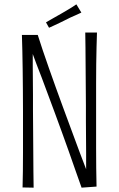

<svg xmlns="http://www.w3.org/2000/svg" viewBox="-20 -865 548 885"><path d="M81 -704H154Q164 -672 177 -633.5Q190 -595 205.5 -551Q221 -507 237.5 -461Q254 -415 271 -369Q292 -313 311.5 -259.5Q331 -206 348 -161Q365 -116 377 -85Q377 -122 377 -159.5Q377 -197 376.5 -233.5Q376 -270 376 -306.5Q376 -343 376 -379Q376 -412 375.5 -445Q375 -478 375 -511.5Q375 -545 374.5 -578.5Q374 -612 374 -646.5Q374 -681 373 -715H427Q426 -685 425 -648Q424 -611 423.5 -568.5Q423 -526 423 -479Q423 -432 423 -384Q423 -334 423 -283.5Q423 -233 423 -184Q423 -135 423.5 -90Q424 -45 425 -5L356 0Q342 -38 327.5 -80.5Q313 -123 297 -167.5Q281 -212 265 -256.5Q249 -301 233 -344Q216 -389 201 -430Q186 -471 172.5 -506.5Q159 -542 148 -570Q137 -598 131 -616Q131 -588 131 -557.5Q131 -527 131.5 -494.5Q132 -462 132 -427Q132 -392 132 -357Q132 -324 132.5 -289.5Q133 -255 133 -220Q133 -185 133.5 -149Q134 -113 134 -75.5Q134 -38 135 0L84 -1Q85 -36 85.5 -76.5Q86 -117 86 -162.5Q86 -208 86 -256Q86 -304 86 -353Q86 -402 85.5 -450.5Q85 -499 84.5 -544.5Q84 -590 83 -630.5Q82 -671 81 -704ZM206 -737 192 -762Q207 -771 225 -781Q243 -791 262 -802Q274 -809 286 -816Q298 -823 310 -830.5Q322 -838 332 -845L355 -807Q343 -801 330 -795.5Q317 -790 304 -784Q291 -778 278 -771Q266 -765 253.5 -759Q241 -753 229 -747.5Q217 -742 206 -737Z"/></svg>

Font: Truculenta ExtraLight
Style: Regular
Weight: 250
Version: Version 1.002